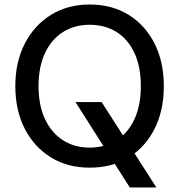

<svg xmlns="http://www.w3.org/2000/svg" viewBox="-20 -732 795 852"><path d="M556 100 315 -279H431L674 100ZM378 12Q280 12 206 -33.5Q132 -79 90 -160.5Q48 -242 48 -350Q48 -457 90 -538.5Q132 -620 206 -666Q280 -712 378 -712Q477 -712 551 -666Q625 -620 666 -538.5Q707 -457 707 -350Q707 -242 666 -160.5Q625 -79 551 -33.5Q477 12 378 12ZM378 -77Q447 -77 498 -110Q549 -143 577 -204Q605 -265 605 -350Q605 -435 577 -496Q549 -557 498 -589.5Q447 -622 378 -622Q310 -622 259 -589.5Q208 -557 179.5 -496Q151 -435 151 -350Q151 -265 179.5 -204Q208 -143 259 -110Q310 -77 378 -77Z"/></svg>

Font: DM Sans 10pt Medium
Style: Regular
Weight: 500
Version: Version 4.004;gftools[0.9.30]